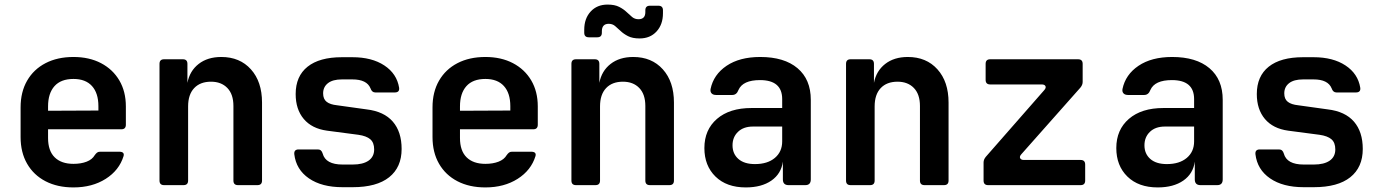

<svg xmlns="http://www.w3.org/2000/svg" viewBox="-20 -809 6040 839"><path d="M301 10Q231 10 179 -17Q127 -44 98.5 -93.5Q70 -143 70 -210V-340Q70 -407 98.5 -456.5Q127 -506 179 -533Q231 -560 301 -560Q370 -560 421.5 -533Q473 -506 501.5 -457.5Q530 -409 530 -344V-264Q530 -244 510 -244H190V-206Q190 -150 219 -121.5Q248 -93 301 -93Q334 -93 358.5 -102.5Q383 -112 394 -131Q399 -138 404 -142Q409 -146 417 -146H501Q525 -146 520 -127Q501 -65 442 -27.5Q383 10 301 10ZM190 -344V-325L410 -326V-345Q410 -402 382 -433Q354 -464 301 -464Q246 -464 218 -432.5Q190 -401 190 -344Z M697 0Q677 0 677 -20V-530Q677 -550 697 -550H779Q799 -550 799 -530V-447Q809 -499 848 -529.5Q887 -560 947 -560Q1028 -560 1076.5 -506Q1125 -452 1125 -361V-20Q1125 0 1105 0H1020Q1000 0 1000 -20V-346Q1000 -397 973.5 -424.5Q947 -452 902 -452Q855 -452 828.5 -424Q802 -396 802 -344V-20Q802 0 782 0Z M1477 9Q1386 9 1330 -29.5Q1274 -68 1266 -135Q1264 -156 1285 -156H1369Q1385 -156 1390 -138Q1403 -90 1477 -90H1521Q1566 -90 1590.5 -107Q1615 -124 1615 -156Q1615 -186 1598 -200.5Q1581 -215 1546 -220L1409 -238Q1343 -247 1307.5 -289Q1272 -331 1272 -398Q1272 -476 1324 -517.5Q1376 -559 1474 -559H1520Q1605 -559 1659.5 -523Q1714 -487 1724 -426Q1727 -405 1705 -405H1620Q1605 -405 1599 -423Q1583 -462 1520 -462H1474Q1434 -462 1413 -445.5Q1392 -429 1392 -401Q1392 -376 1407.5 -364Q1423 -352 1453 -349L1582 -331Q1658 -322 1696.5 -277.5Q1735 -233 1735 -158Q1735 -78 1680.5 -34.5Q1626 9 1521 9Z M2101 10Q2031 10 1979 -17Q1927 -44 1898.5 -93.5Q1870 -143 1870 -210V-340Q1870 -407 1898.5 -456.5Q1927 -506 1979 -533Q2031 -560 2101 -560Q2170 -560 2221.5 -533Q2273 -506 2301.5 -457.5Q2330 -409 2330 -344V-264Q2330 -244 2310 -244H1990V-206Q1990 -150 2019 -121.5Q2048 -93 2101 -93Q2134 -93 2158.5 -102.5Q2183 -112 2194 -131Q2199 -138 2204 -142Q2209 -146 2217 -146H2301Q2325 -146 2320 -127Q2301 -65 2242 -27.5Q2183 10 2101 10ZM1990 -344V-325L2210 -326V-345Q2210 -402 2182 -433Q2154 -464 2101 -464Q2046 -464 2018 -432.5Q1990 -401 1990 -344Z M2497 0Q2477 0 2477 -20V-530Q2477 -550 2497 -550H2579Q2599 -550 2599 -530V-447Q2609 -499 2648 -529.5Q2687 -560 2747 -560Q2828 -560 2876.5 -506Q2925 -452 2925 -361V-20Q2925 0 2905 0H2820Q2800 0 2800 -20V-346Q2800 -397 2773.5 -424.5Q2747 -452 2702 -452Q2655 -452 2628.5 -424Q2602 -396 2602 -344V-20Q2602 0 2582 0ZM2775 -641Q2744 -641 2724.5 -651Q2705 -661 2692 -673.5Q2679 -686 2667.5 -695.5Q2656 -705 2640 -705Q2610 -705 2610 -672V-666Q2610 -646 2590 -646H2553Q2533 -646 2533 -666V-679Q2533 -728 2561 -758.5Q2589 -789 2635 -789Q2666 -789 2685.5 -779Q2705 -769 2718 -756.5Q2731 -744 2742.5 -734.5Q2754 -725 2770 -725Q2800 -725 2800 -756V-764Q2800 -784 2820 -784H2857Q2877 -784 2877 -764V-751Q2877 -702 2849 -671.5Q2821 -641 2775 -641Z M3239 10Q3155 10 3106.5 -37.5Q3058 -85 3058 -162Q3058 -242 3113 -289.5Q3168 -337 3264 -337H3398V-376Q3398 -459 3301 -459Q3226 -459 3207 -416Q3199 -394 3180 -394H3109Q3096 -394 3089.5 -401Q3083 -408 3085 -420Q3098 -483 3155 -521.5Q3212 -560 3302 -560Q3407 -560 3465 -511Q3523 -462 3523 -373V-25Q3523 0 3499 0H3426Q3401 0 3401 -25V-103Q3394 -50 3351 -20Q3308 10 3239 10ZM3279 -92Q3334 -92 3366 -119Q3398 -146 3398 -191V-256H3270Q3229 -256 3205 -233Q3181 -210 3181 -174Q3181 -137 3206.5 -114.5Q3232 -92 3279 -92Z M3697 0Q3677 0 3677 -20V-530Q3677 -550 3697 -550H3779Q3799 -550 3799 -530V-447Q3809 -499 3848 -529.5Q3887 -560 3947 -560Q4028 -560 4076.5 -506Q4125 -452 4125 -361V-20Q4125 0 4105 0H4020Q4000 0 4000 -20V-346Q4000 -397 3973.5 -424.5Q3947 -452 3902 -452Q3855 -452 3828.5 -424Q3802 -396 3802 -344V-20Q3802 0 3782 0Z M4298 0Q4278 0 4278 -20V-99Q4278 -112 4288 -124L4543 -415Q4552 -425 4548.5 -432.5Q4545 -440 4532 -440H4307Q4287 -440 4287 -460V-530Q4287 -550 4307 -550H4691Q4711 -550 4711 -530V-451Q4711 -438 4701 -426L4443 -135Q4434 -125 4438 -117.5Q4442 -110 4454 -110H4702Q4722 -110 4722 -90V-20Q4722 0 4702 0Z M5039 10Q4955 10 4906.5 -37.5Q4858 -85 4858 -162Q4858 -242 4913 -289.5Q4968 -337 5064 -337H5198V-376Q5198 -459 5101 -459Q5026 -459 5007 -416Q4999 -394 4980 -394H4909Q4896 -394 4889.5 -401Q4883 -408 4885 -420Q4898 -483 4955 -521.5Q5012 -560 5102 -560Q5207 -560 5265 -511Q5323 -462 5323 -373V-25Q5323 0 5299 0H5226Q5201 0 5201 -25V-103Q5194 -50 5151 -20Q5108 10 5039 10ZM5079 -92Q5134 -92 5166 -119Q5198 -146 5198 -191V-256H5070Q5029 -256 5005 -233Q4981 -210 4981 -174Q4981 -137 5006.5 -114.5Q5032 -92 5079 -92Z M5677 9Q5586 9 5530 -29.5Q5474 -68 5466 -135Q5464 -156 5485 -156H5569Q5585 -156 5590 -138Q5603 -90 5677 -90H5721Q5766 -90 5790.5 -107Q5815 -124 5815 -156Q5815 -186 5798 -200.5Q5781 -215 5746 -220L5609 -238Q5543 -247 5507.5 -289Q5472 -331 5472 -398Q5472 -476 5524 -517.5Q5576 -559 5674 -559H5720Q5805 -559 5859.5 -523Q5914 -487 5924 -426Q5927 -405 5905 -405H5820Q5805 -405 5799 -423Q5783 -462 5720 -462H5674Q5634 -462 5613 -445.5Q5592 -429 5592 -401Q5592 -376 5607.5 -364Q5623 -352 5653 -349L5782 -331Q5858 -322 5896.5 -277.5Q5935 -233 5935 -158Q5935 -78 5880.5 -34.5Q5826 9 5721 9Z"/></svg>

Font: Pitagon Sans Mono
Style: Bold
Weight: 700
Monospace: yes
Designer: Travis Tran
Foundry: Pitagon
Version: Version 1.001; ttfautohint (v1.8.4.7-5d5b);gftools[0.9.26]